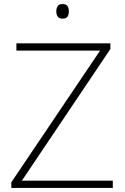

<svg xmlns="http://www.w3.org/2000/svg" viewBox="-20 -928 617 948"><path d="M537 0H36V-28L474 -678H61V-714H525V-686L88 -36H537ZM288 -908Q307 -908 313.5 -898Q320 -888 320 -872Q320 -856 313.5 -846Q307 -836 288 -836Q272 -836 265 -846Q258 -856 258 -872Q258 -888 265 -898Q272 -908 288 -908Z"/></svg>

Font: Noto Sans Gujarati UI ExtraLight
Style: Regular
Weight: 200
Designer: Jelle Bosma - Monotype Design Team, Universal Thirst
Foundry: Monotype Imaging Inc.
Version: Version 2.106; ttfautohint (v1.8.4.7-5d5b)